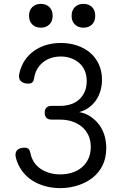

<svg xmlns="http://www.w3.org/2000/svg" viewBox="-20 -962 640 992"><path d="M80 -583Q97 -657 155 -698.5Q213 -740 295 -740Q338 -740 376.5 -727.5Q415 -715 444 -691Q473 -667 490 -631Q507 -595 507 -550Q507 -522 499.5 -495Q492 -468 477 -445.5Q462 -423 439.5 -406.5Q417 -390 389 -383Q423 -377 449 -359Q475 -341 493 -316.5Q511 -292 520 -261.5Q529 -231 529 -198Q529 -146 510 -107.5Q491 -69 457.5 -43Q424 -17 380.5 -3.5Q337 10 291 10Q250 10 212.5 -0.5Q175 -11 145 -30.5Q115 -50 93.5 -79.5Q72 -109 62 -147Q56 -172 68 -185.5Q80 -199 108 -199Q120 -199 127 -192.5Q134 -186 137 -172Q142 -145 156 -124Q170 -103 191 -89Q212 -75 237.5 -68Q263 -61 291 -61Q324 -61 352.5 -70Q381 -79 402.5 -97Q424 -115 436.5 -141.5Q449 -168 449 -203Q449 -237 436.5 -263.5Q424 -290 402.5 -307.5Q381 -325 352.5 -334.5Q324 -344 291 -344H247Q229 -344 220 -353Q211 -362 211 -380Q211 -397 220 -406Q229 -415 246 -415H293Q317 -415 341.5 -422Q366 -429 385 -444.5Q404 -460 416 -484.5Q428 -509 428 -544Q428 -573 418 -596.5Q408 -620 390 -636Q372 -652 347.5 -661Q323 -670 295 -670Q239 -670 201.5 -639.5Q164 -609 156 -557Q154 -543 147 -536.5Q140 -530 127 -530Q99 -530 86.5 -544Q74 -558 80 -583ZM411 -819Q384 -819 367 -835.5Q350 -852 350 -880Q350 -909 367 -925.5Q384 -942 411 -942Q439 -942 455.5 -925.5Q472 -909 472 -880Q472 -852 455.5 -835.5Q439 -819 411 -819ZM191 -819Q164 -819 147 -835.5Q130 -852 130 -880Q130 -909 147 -925.5Q164 -942 191 -942Q218 -942 235 -925.5Q252 -909 252 -880Q252 -852 235 -835.5Q218 -819 191 -819Z"/></svg>

Font: Maple Mono Normal NL Light
Style: Regular
Weight: 300
Monospace: yes
Designer: subframe7536
Version: Version 7.000